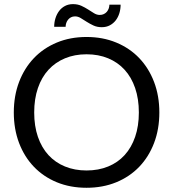

<svg xmlns="http://www.w3.org/2000/svg" viewBox="-20 -904 840 932"><path d="M753.5 -358Q753.5 -277.5 728 -210.2Q702.5 -143 656 -94.5Q609.5 -46 544.2 -19.2Q479 7.5 400 7.5Q321 7.5 256 -19.2Q191 -46 144.5 -94.5Q98 -143 72.5 -210.2Q47 -277.5 47 -358Q47 -438.5 72.5 -505.8Q98 -573 144.5 -621.8Q191 -670.5 256 -697.5Q321 -724.5 400 -724.5Q479 -724.5 544.2 -697.5Q609.5 -670.5 656 -621.8Q702.5 -573 728 -505.8Q753.5 -438.5 753.5 -358ZM654 -358Q654 -424 636 -476.5Q618 -529 585 -565.2Q552 -601.5 505 -621Q458 -640.5 400 -640.5Q342.5 -640.5 295.5 -621Q248.5 -601.5 215.2 -565.2Q182 -529 164 -476.5Q146 -424 146 -358Q146 -292 164 -239.8Q182 -187.5 215.2 -151.2Q248.5 -115 295.5 -95.8Q342.5 -76.5 400 -76.5Q458 -76.5 505 -95.8Q552 -115 585 -151.2Q618 -187.5 636 -239.8Q654 -292 654 -358ZM464 -831.5Q475.5 -831.5 484.2 -835.8Q493 -840 499 -847.2Q505 -854.5 508 -863.5Q511 -872.5 511 -881.5H565.5Q565.5 -860 559.5 -840.2Q553.5 -820.5 541.8 -805.2Q530 -790 513 -781Q496 -772 474 -772Q451.5 -772 433.8 -780.2Q416 -788.5 400.8 -798.2Q385.5 -808 372 -816.2Q358.5 -824.5 344.5 -824.5Q333 -824.5 324.5 -820Q316 -815.5 310.2 -808.2Q304.5 -801 301.5 -792Q298.5 -783 298.5 -774H243Q243 -795.5 249.2 -815.5Q255.5 -835.5 267 -850.8Q278.5 -866 295.5 -875Q312.5 -884 334.5 -884Q357 -884 375 -875.8Q393 -867.5 408 -857.8Q423 -848 436.5 -839.8Q450 -831.5 464 -831.5Z"/></svg>

Font: Lato-Regular
Style: Regular
Weight: 400
Designer: Lukasz Dziedzic with Adam Twardoch and Botio Nikoltchev
Foundry: tyPoland Lukasz Dziedzic
Version: Version 2.015; 2015-08-06; http://www.latofonts.com/